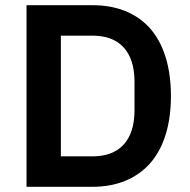

<svg xmlns="http://www.w3.org/2000/svg" viewBox="-20 -718 729 738"><path d="M82 -698H336C427 -698 502 -669 555 -611C607 -553 637 -465 637 -349C637 -233 607 -146 555 -88C502 -30 427 0 336 0H82ZM336 -117C435 -117 497 -174 497 -294V-404C497 -524 435 -581 336 -581H214V-117Z"/></svg>

Font: Plexus Sans SemiBold
Style: Regular
Weight: 600
Version: Version 2.001;PS 002.001;hotconv 1.0.70;makeotf.lib2.5.58329